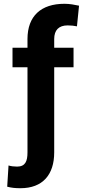

<svg xmlns="http://www.w3.org/2000/svg" viewBox="-20 -780 459 1013"><path d="M18 205C41 211 60 213 88 213C205 213 266 142 266 24V-425H368V-528H266V-574C266 -621 290 -646 337 -646C357 -646 371 -644 386 -641L397 -750C372 -755 349 -760 320 -760C197 -760 125 -696 125 -574V-528H46V-425H125V24C125 70 114 99 70 99C54 99 37 97 25 93Z"/></svg>

Font: Asimov Pro
Style: Bd
Weight: 700
Designer: Google
Version: Version 2.000980; 2014